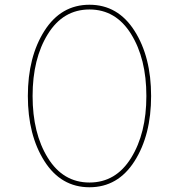

<svg xmlns="http://www.w3.org/2000/svg" viewBox="-20 -780 756 810"><path d="M547.5 -100Q477.5 10 357.5 10Q237.5 10 167.5 -100Q97.5 -210 97.5 -375Q97.5 -540 167.5 -650Q237.5 -760 357.5 -760Q477.5 -760 547.5 -650Q617.5 -540 617.5 -375Q617.5 -210 547.5 -100ZM181.9 -113.8Q246.2 -10 357.5 -10Q468.8 -10 533.1 -113.8Q597.5 -217.5 597.5 -375Q597.5 -532.5 533.1 -636.2Q468.8 -740 357.5 -740Q246.2 -740 181.9 -636.2Q117.5 -532.5 117.5 -375Q117.5 -217.5 181.9 -113.8Z"/></svg>

Font: Now Thin
Style: Regular
Weight: 250
Designer: Alfredo Marco Pradil
Foundry: Alfredo Marco Pradil
Version: Version 1.002;PS 001.002;hotconv 1.0.88;makeotf.lib2.5.64775